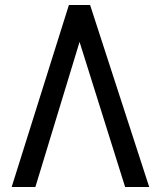

<svg xmlns="http://www.w3.org/2000/svg" viewBox="-20 -745 640 765"><path d="M297 -578 121 0H26.5L254.5 -725H339L574.5 0H478.5Z"/></svg>

Font: JuliaMono Medium
Style: Regular
Weight: 500
Monospace: yes
Designer: cormullion
Foundry: corm
Version: Version 0.054; ttfautohint (v1.8.4)